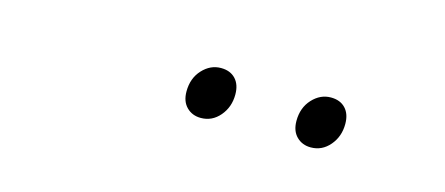

<svg xmlns="http://www.w3.org/2000/svg" viewBox="-24 -781 649 280"><g transform="rotate(15 300.0 -641.0)"><path d="M278 -602Q265 -602 256.5 -610.5Q248 -619 248 -634Q248 -654 260 -667Q272 -680 288 -680Q302 -680 310 -671.5Q318 -663 318 -648Q318 -629 306.5 -615.5Q295 -602 278 -602ZM444 -602Q431 -602 422.5 -610.5Q414 -619 414 -634Q414 -654 426 -667Q438 -680 454 -680Q468 -680 476 -671.5Q484 -663 484 -648Q484 -629 472.5 -615.5Q461 -602 444 -602Z"/></g></svg>

Font: Source Code Pro ExtraLight ExtraLight
Style: Italic
Weight: 250
Italic angle: -11°
Monospace: yes
Version: Version 1.016;hotconv 1.0.116;makeotfexe 2.5.65601